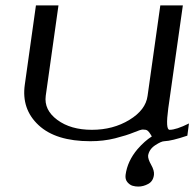

<svg xmlns="http://www.w3.org/2000/svg" viewBox="-20 -520 716 707"><path d="M585 0Q574.2 0 551.8 14.6Q529.3 29.3 525.4 52.7Q524.4 65.4 536.6 86.9Q548.8 108.4 546.9 124Q543.9 147.5 525.9 157.2Q507.8 167 489.3 167Q478.5 167 468.3 164.1Q458 161.1 449.2 150.9Q440.4 140.6 442.4 124Q449.2 73.2 486.3 29.3Q512.7 -1 539.1 -17.6Q538.1 -19.5 534.7 -24.9Q531.2 -30.3 529.8 -32.2Q528.3 -34.2 524.9 -37.6Q521.5 -41 516.6 -42Q511.7 -43 505.9 -43Q498 -43 472.2 -32.2Q446.3 -21.5 403.8 -10.7Q361.3 0 312.5 0Q185.5 0 122.1 -59.1Q58.6 -118.2 71.3 -208L112.3 -500H195.3L148.4 -167Q141.6 -115.2 190.9 -78.6Q240.2 -42 318.4 -42Q396.5 -42 456.5 -78.6Q516.6 -115.2 523.4 -167L570.3 -500H653.3L599.6 -121.1Q588.9 -42 604.5 -42Q628.9 -42 675.8 -65.4L669.9 -20.5Q612.3 -1 585 0Z"/></svg>

Font: okolaks
Style: RegularItalic
Weight: 500
Italic angle: -8°
Version: Version 000.6.0